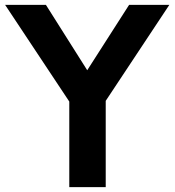

<svg xmlns="http://www.w3.org/2000/svg" viewBox="-20 -770 718 790"><path d="M676.8 -750 415 -355V0H265.1V-352.1L1 -750H168.9L338.9 -481L511.2 -750Z"/></svg>

Font: Orkney
Style: Bold
Weight: 700
Designer: Samuel Oakes and Alfredo Marco Pradil
Foundry: Alfredo Marco Pradil
Version: 1.0